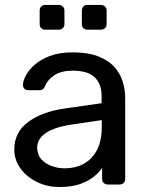

<svg xmlns="http://www.w3.org/2000/svg" viewBox="-20 -740 592 770"><path d="M219.1 10Q169.4 10 128.3 -10.2Q87.1 -30.4 62.2 -64.3Q37.3 -98.3 37.3 -140.9Q37.3 -209.8 93.2 -250.9Q149 -292 239.3 -304.9L387.5 -326V-354.6Q387.5 -402.6 360.3 -429.6Q333 -456.6 271.4 -456.6Q226.5 -456.6 198.9 -438.9Q171.3 -421.3 159.7 -392.6Q153.6 -378.3 139 -378.3H94.1Q82.5 -378.3 77.2 -384.7Q71.9 -391.1 72.1 -400.3Q72.3 -415.3 83.7 -437.1Q95 -458.9 118.8 -480.1Q142.6 -501.3 180.3 -515.6Q218 -530 271.7 -530Q332.4 -530 373.2 -514.3Q413.9 -498.6 437.6 -472.7Q461.2 -446.8 471.7 -414Q482.1 -381.3 482.1 -347.3V-22.9Q482.1 -12.7 475.7 -6.4Q469.3 0 459.1 0H412.5Q402.3 0 395.9 -6.4Q389.6 -12.7 389.6 -22.9V-66.4Q377.2 -48 355.3 -30.7Q333.4 -13.3 300.3 -1.7Q267.2 10 219.1 10ZM240.2 -64.9Q281.3 -64.9 314.9 -82.6Q348.5 -100.4 368.3 -137.4Q388.1 -174.4 388.1 -230.4V-258.3L272.2 -241.2Q200.7 -231.1 164.9 -207.3Q129.1 -183.5 129.1 -148.1Q129.1 -120 145.3 -101.7Q161.6 -83.4 187.2 -74.2Q212.7 -64.9 240.2 -64.9ZM330.4 -621Q320.4 -621 314.3 -627.1Q308.2 -633.1 308.2 -643.2V-697.3Q308.2 -707.3 314.3 -713.8Q320.4 -720.3 330.4 -720.3H384.6Q394.6 -720.3 401.1 -713.8Q407.6 -707.3 407.6 -697.3V-643.2Q407.6 -633.1 401.1 -627.1Q394.6 -621 384.6 -621ZM161.3 -621Q151.2 -621 145.2 -627.1Q139.1 -633.1 139.1 -643.2V-697.3Q139.1 -707.3 145.2 -713.8Q151.2 -720.3 161.3 -720.3H215.4Q225.4 -720.3 231.9 -713.8Q238.4 -707.3 238.4 -697.3V-643.2Q238.4 -633.1 231.9 -627.1Q225.4 -621 215.4 -621Z"/></svg>

Font: Rubik Light
Style: Regular
Weight: 300
Designer: Hubert and Fischer
Foundry: Hubert and Fischer
Version: Version 2.300;gftools[0.9.30]